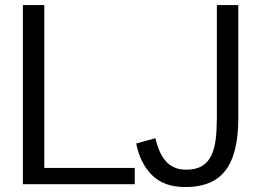

<svg xmlns="http://www.w3.org/2000/svg" viewBox="-20 -735 1037 766"><path d="M71.3 0V-714.8H156.7V-64.9H517.6V0ZM718.3 11.2Q634.8 11.2 586.9 -35.9Q539.1 -83 523.4 -162.6L600.1 -183.6Q614.3 -121.1 643.6 -89.6Q672.9 -58.1 722.7 -58.1Q762.7 -58.1 786.9 -73.2Q811 -88.4 823.7 -116Q836.4 -143.6 840.8 -181.2Q845.2 -218.8 845.2 -264.2V-714.8H930.7V-265.6Q930.7 -173.3 909.4 -111.8Q888.2 -50.3 841.6 -19.5Q794.9 11.2 718.3 11.2Z"/></svg>

Font: Pontano Sans
Style: Regular
Weight: 400
Designer: Vernon Adams
Foundry: Vernon Adams
Version: Version 2.001